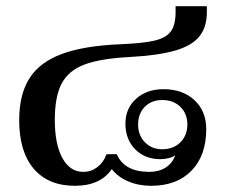

<svg xmlns="http://www.w3.org/2000/svg" viewBox="-20 -590 726 620"><path d="M42 -202Q42 -285 75 -337Q108 -389 179 -415.5Q250 -442 366 -447Q442 -450 479.5 -459Q517 -468 532 -489Q547 -510 547 -551V-570H648V-551Q648 -502 623.5 -472Q599 -442 545 -426.5Q491 -411 400 -406Q304 -401 252.5 -381.5Q201 -362 179 -320Q157 -278 157 -203Q157 -124 181.5 -79.5Q206 -35 249 -35Q274 -35 294 -50Q314 -65 324 -92H357Q382 -35 462 -35Q493 -35 515 -49Q537 -63 546 -89Q539 -83 525.5 -79.5Q512 -76 498 -76Q448 -76 416.5 -108Q385 -140 385 -191Q385 -240 419.5 -271Q454 -302 508 -302Q570 -302 608 -266.5Q646 -231 646 -173Q646 -88 598.5 -39Q551 10 468 10Q427 10 393.5 -4.5Q360 -19 341 -44Q304 10 222 10Q136 10 89 -45Q42 -100 42 -202ZM585 -188Q585 -223 562.5 -245Q540 -267 504 -267Q469 -267 447.5 -245Q426 -223 426 -188Q426 -153 448 -130.5Q470 -108 504 -108Q540 -108 562.5 -130.5Q585 -153 585 -188Z"/></svg>

Font: Fahkwang Medium
Style: Regular
Weight: 500
Version: Version 1.000; ttfautohint (v1.6)